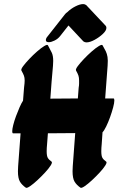

<svg xmlns="http://www.w3.org/2000/svg" viewBox="-20 -921 621 942"><path d="M215 -699Q227 -677 234 -662.5Q241 -648 241 -622L240 -599Q236 -559 233 -518.5Q230 -478 227 -437L362 -438L366 -491Q368 -502 368 -510.5Q368 -519 368 -526Q368 -540 365 -549.5Q362 -559 353 -575Q350 -581 361.5 -596.5Q373 -612 391.5 -631.5Q410 -651 430 -668.5Q450 -686 465 -695Q480 -704 483 -699Q493 -682 499 -669.5Q505 -657 507.5 -641.5Q510 -626 508 -599L496 -438H537Q541 -438 541 -428Q541 -416 535 -393.5Q529 -371 520 -346Q511 -321 501 -300.5Q491 -280 483 -272L479 -214Q478 -204 477.5 -195.5Q477 -187 477 -179Q477 -156 482.5 -146.5Q488 -137 501 -128Q506 -124 496.5 -109Q487 -94 469 -74.5Q451 -55 431 -36.5Q411 -18 395.5 -7.5Q380 3 375 0Q356 -13 346 -29.5Q336 -46 336 -81L337 -106L349 -268L215 -267Q214 -254 213 -240.5Q212 -227 211 -214Q210 -204 209.5 -195.5Q209 -187 209 -179Q209 -156 214.5 -146.5Q220 -137 233 -128Q238 -124 228.5 -109Q219 -94 201 -74.5Q183 -55 163 -36.5Q143 -18 127.5 -7.5Q112 3 107 0Q88 -13 78 -29.5Q68 -46 68 -81L69 -106Q72 -146 75 -186.5Q78 -227 81 -267H44Q40 -267 40 -277Q40 -288 45 -308Q50 -328 58.5 -351Q67 -374 76 -394.5Q85 -415 93 -427Q95 -461 98 -491Q101 -514 101 -526Q101 -540 97.5 -549.5Q94 -559 85 -575Q82 -581 93.5 -596.5Q105 -612 123.5 -631.5Q142 -651 162 -668.5Q182 -686 197 -695Q212 -704 215 -699ZM389 -718 316 -796 275 -744Q264 -730 247.5 -722Q231 -714 220 -714Q205 -714 205 -724Q205 -733 213 -742L298 -850Q303 -857 311 -862Q327 -878 349.5 -889.5Q372 -901 388 -901Q396 -901 403 -896L499 -794Q502 -790 502 -784Q502 -771 484.5 -754.5Q467 -738 444 -725.5Q421 -713 404 -713Q396 -713 389 -718Z"/></svg>

Font: Ga Maamli
Style: Regular
Weight: 400
Designer: Afotey Clement Nii Odai, Ama Asantewa Diaka, David Abbey-Thompson
Foundry: Sorkin Type Co.
Version: Version 1.000; ttfautohint (v1.8.4.7-5d5b)